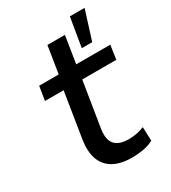

<svg xmlns="http://www.w3.org/2000/svg" viewBox="-176 -795 794 893"><g transform="rotate(-30 220.5 -348.0)"><path d="M269 9Q207 9 168 -13Q129 -35 114 -77Q99 -119 108 -178L147 -422H47L59 -497H164L187 -642H281L258 -497H441L430 -422H247L209 -185Q199 -126 221.5 -99.5Q244 -73 296 -73Q318 -73 339 -77Q360 -81 380 -89L383 -15Q359 -2 328.5 3.5Q298 9 269 9ZM318 -549 344 -705H423L374 -549Z"/></g></svg>

Font: Nunito Sans 7pt Medium
Style: Italic
Weight: 500
Italic angle: -9°
Designer: Vernon Adams
Foundry: Vernon Adams
Version: Version 3.101;gftools[0.9.27]